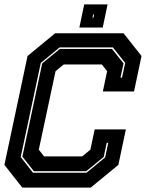

<svg xmlns="http://www.w3.org/2000/svg" viewBox="-20 -851 662 871"><path d="M81 0 0 -103 105 -597 230 -700H540.5L622 -597L588 -436H446.5L466 -528L442 -558.5H269L232 -528L156 -172L180 -141.5H353L390 -172L409.5 -264H551L517 -103L391.5 0ZM129.5 -67.5H372.5L457 -137L471 -203H464L450.5 -139L371.5 -74.5H133.5L81.5 -140.5L171.5 -563.5L251.5 -629H488L540.5 -563.5L526.5 -499H533.5L548 -565.5L492 -636H250.5L165 -565.5L74 -138.5ZM340 -726 362 -831H468L446 -726ZM399.5 -771H404L407 -785H402.5Z"/></svg>

Font: Tourney ExtraBold
Style: Italic
Weight: 800
Italic angle: -12°
Version: Version 1.015